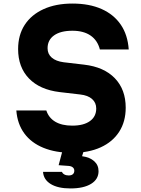

<svg xmlns="http://www.w3.org/2000/svg" viewBox="-20 -839 790 1078"><path d="M240.1 -218.9Q253.4 -177.5 290.4 -155.5Q327.3 -133.6 385.7 -133.6Q449.6 -133.6 484.9 -159.1Q520.3 -184.5 520.3 -229.9Q520.3 -262.3 497.1 -283Q473.9 -303.7 430.5 -308.5L315.1 -322Q203.8 -335.3 142.7 -398.4Q81.7 -461.6 81.7 -563.6Q81.7 -642.5 118.8 -699.5Q155.9 -756.5 224.6 -787.7Q293.3 -819 386.7 -819Q481.4 -819 550.1 -788.5Q618.8 -758 657.9 -700.8Q697.1 -643.6 702.8 -561.1H540.8Q527.8 -612.3 488.6 -639.3Q449.3 -666.4 386.7 -666.4Q320.3 -666.4 283.7 -640.4Q247.1 -614.5 247.1 -568.1Q247.1 -535.7 270.5 -515.5Q293.8 -495.3 337 -489.5L452.3 -476Q563.9 -463 624.8 -399.7Q685.8 -336.4 685.8 -234.4Q685.8 -156.5 649.3 -99.5Q612.8 -42.5 545.3 -11.8Q477.9 19 385.7 19Q292.5 19 224 -9Q155.4 -37 116.4 -90.2Q77.4 -143.4 71.7 -218.9ZM338.1 -20H458.8L440.8 38Q484.6 44 508.9 66Q533.3 88 533.3 122Q533.3 167.5 491.5 193.2Q449.6 219 375.5 219Q305.5 219 265.1 194.4Q224.6 169.7 221.6 126H327.9Q331.4 135 341.3 140.5Q351.3 146.1 365.6 146.1Q381.1 146.1 389.1 139Q397.2 132 397.2 119.5Q397.2 107.7 388.5 100.6Q379.9 93.5 364.3 92.5L309.2 88.5Z"/></svg>

Font: Martian Mono SemiExpanded
Style: Regular
Weight: 400
Width: 6
Monospace: yes
Designer: Roman Shamin
Foundry: Evil Martians
Version: Version 1.000